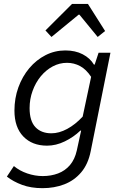

<svg xmlns="http://www.w3.org/2000/svg" viewBox="-20 -760 640 997"><path d="M200.8 217.1Q140.9 217.1 94.8 200Q48.6 182.9 15.7 157L52.1 102.3Q81.4 126.9 121.5 140.6Q161.7 154.3 201.8 154.3Q245.2 154.3 281.5 140.6Q317.9 126.9 343.2 97.4Q368.4 67.8 378.8 21.4L401.3 -81.8H397.3Q362.1 -47.9 316.4 -25.8Q270.8 -3.6 224.2 -3.6Q147.1 -3.6 101 -51.4Q55 -99.2 55 -185.8Q55 -250 75.5 -306.6Q96.1 -363.2 132.4 -406.3Q168.8 -449.3 216.7 -473.7Q264.6 -498.1 319.3 -498.1Q371.1 -498.1 409.5 -478.1Q447.9 -458.1 467.7 -424.7H471.7L491.9 -486.1H553.5L451.1 24.8Q437.7 92.5 401.5 135Q365.4 177.5 313.6 197.3Q261.9 217.1 200.8 217.1ZM246.8 -67.8Q286.7 -67.8 328.8 -90.5Q370.9 -113.1 409.3 -154.5L453.2 -361Q427.6 -399.9 395.8 -416.9Q364.1 -433.8 328 -433.8Q288.7 -433.8 253.5 -415Q218.3 -396.1 191.4 -363.4Q164.6 -330.6 149.2 -288Q133.7 -245.5 133.7 -198.4Q133.7 -131.8 163.9 -99.8Q194.1 -67.8 246.8 -67.8ZM247.3 -568.1 216 -601.8 354.1 -739.7H436.6L525.7 -599L487.3 -568.1L392.4 -683.9H388.4Z"/></svg>

Font: SourceCodeVF
Style: Italic
Weight: 200
Italic angle: -11°
Monospace: yes
Designer: Paul D. Hunt, Teo Tuominen
Foundry: Adobe
Version: Version 1.026;hotconv 1.1.0;makeotfexe 2.6.0